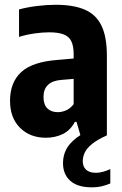

<svg xmlns="http://www.w3.org/2000/svg" viewBox="-20 -576 521 817"><path d="M175.3 10.1Q107.7 10.1 65.2 -32.2Q22.7 -74.5 22.7 -147Q22.7 -225.2 70.1 -269.1Q117.4 -313 224.7 -321L312.1 -328.6L331.9 -243.6L241.2 -236Q202.9 -233.1 184 -214.6Q165.1 -196.2 165.1 -163.7Q165.1 -130.7 181.5 -114.7Q198 -98.7 226 -98.7Q242.6 -98.7 260.5 -106.1Q278.4 -113.4 293.4 -132.8V-345.7Q293.4 -380.8 283.2 -401Q273.1 -421.3 250.2 -429.9Q227.2 -438.5 189.1 -438.5Q161 -438.5 127.1 -433.7Q93.2 -428.9 61 -419V-535.8Q95.4 -545.3 137.4 -550.5Q179.4 -555.7 216.8 -555.7Q291.7 -555.7 340.1 -535.2Q388.4 -514.7 411.6 -467.2Q434.8 -419.7 434.8 -339.1V0L323.4 3.5L305.6 -57.5H298.8Q279.6 -21.6 247.4 -5.7Q215.1 10.1 175.3 10.1ZM370.1 221.1Q310.2 221.1 279.1 193.4Q248.1 165.7 248.1 118.1Q248.1 87.1 261.3 60.6Q274.6 34.1 305.9 10.2Q337.2 -13.7 391.3 -37L434.8 0Q393.6 18.6 371.5 36.7Q349.3 54.9 340.8 73Q332.2 91.2 332.2 109.8Q332.2 133.2 346.4 146.2Q360.6 159.3 388 159.3Q401.8 159.3 417.1 155.3Q432.3 151.3 449.4 143.6V204.6Q433.5 211.6 414.2 216.3Q395 221.1 370.1 221.1Z"/></svg>

Font: Encode Sans Condensed Thin
Style: Regular
Weight: 100
Width: 3
Designer: Multiple Designers
Foundry: Impallari Type
Version: Version 3.002